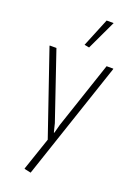

<svg xmlns="http://www.w3.org/2000/svg" viewBox="-187 -869 810 1158"><g transform="rotate(20 218.5 -289.5)"><path d="M127 211V207L198 -2L15 -536V-540H58L204 -111L218 -55H221L236 -111L380 -540H423V-536L169 220ZM211 -616 286 -799H331L242 -610Z"/></g></svg>

Font: Encode Sans Compressed
Style: ExtraLight
Weight: 200
Designer: Pablo Impallari, Andres Torresi
Foundry: Pablo Impallari, Andres Torresi
Version: Version 1.000; ttfautohint (v1.00) -l 8 -r 50 -G 200 -x 14 -